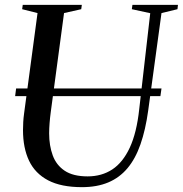

<svg xmlns="http://www.w3.org/2000/svg" viewBox="-20 -763 755 793"><path d="M647 -709 592 -306Q581 -226.5 560.2 -167Q539.5 -107.5 506.5 -68.2Q473.5 -29 427 -9.5Q380.5 10 318.5 10Q232.5 10 178.8 -18.2Q125 -46.5 100 -99.2Q75 -152 75 -225.5Q75 -242 76 -259.2Q77 -276.5 79.5 -294.5L135 -709L71.5 -725L74 -743H318L315.5 -725L244.5 -709L189.5 -299Q186.5 -276.5 184.8 -254.5Q183 -232.5 183 -212Q183 -161.5 197.8 -121.2Q212.5 -81 247.2 -57.8Q282 -34.5 342 -34.5Q400 -34.5 443.8 -63.2Q487.5 -92 516 -153.2Q544.5 -214.5 555 -312L600.5 -708.5L524.5 -725L527 -743H715L713 -725ZM647 -397.5 642.5 -366H42.5L46.5 -397.5Z"/></svg>

Font: Merriweather 144pt
Style: Italic
Weight: 400
Italic angle: -7.8°
Version: Version 2.101